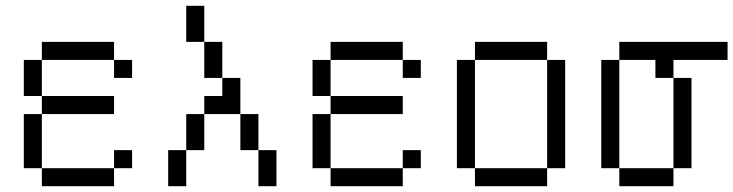

<svg xmlns="http://www.w3.org/2000/svg" viewBox="-20 -645 2540 665"><path d="M437.5 -62.5V-125H375V-62.5H125V0H375V-62.5ZM375 -250V-312.5H125V-250H62.5V-62.5H125V-250ZM437.5 -375V-437.5H375V-375ZM125 -312.5Q125 -312.5 125 -437.5H62.5Q62.5 -437.5 62.5 -312.5ZM125 -437.5H375V-500H125Z M562.5 -125Q562.5 -125 562.5 0H625Q625 0 625 -125ZM875 -125Q875 -125 875 0H937.5Q937.5 0 937.5 -125ZM625 -125H687.5Q687.5 -125 687.5 -250H625Q625 -250 625 -125ZM875 -125Q875 -125 875 -250H812.5Q812.5 -250 812.5 -125ZM687.5 -250H812.5Q812.5 -250 812.5 -375H750V-312.5H687.5ZM750 -375Q750 -375 750 -500H687.5Q687.5 -500 687.5 -375ZM687.5 -500Q687.5 -500 687.5 -625H625Q625 -625 625 -500Z M1437.5 -62.5V-125H1375V-62.5H1125V0H1375V-62.5ZM1375 -250V-312.5H1125V-250H1062.5V-62.5H1125V-250ZM1437.5 -375V-437.5H1375V-375ZM1125 -312.5Q1125 -312.5 1125 -437.5H1062.5Q1062.5 -437.5 1062.5 -312.5ZM1125 -437.5H1375V-500H1125Z M1625 -62.5V0H1875V-62.5ZM1625 -62.5Q1625 -62.5 1625 -437.5H1562.5Q1562.5 -437.5 1562.5 -62.5ZM1875 -62.5H1937.5Q1937.5 -62.5 1937.5 -437.5H1875Q1875 -437.5 1875 -62.5ZM1625 -437.5H1875V-500H1625Z M2500 -437.5V-500H2125V-437.5H2062.5Q2062.5 -437.5 2062.5 -62.5H2125V0H2312.5V-62.5H2125Q2125 -62.5 2125 -437.5H2250V-375H2312.5V-62.5H2375V-375H2312.5V-437.5Z"/></svg>

Font: Unifont
Style: Regular
Weight: 500
Version: Version 15.1.04